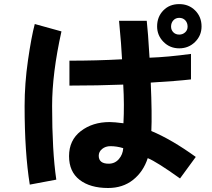

<svg xmlns="http://www.w3.org/2000/svg" viewBox="-20 -898 1040 941"><path d="M100.6 -378.9Q100.6 -488.3 117.2 -603Q133.8 -717.8 150.4 -780.3L281.2 -744.1Q235.4 -538.1 235.4 -378.9Q235.4 -157.2 255.9 -17.6L126 6.8Q100.6 -150.4 100.6 -378.9ZM318.4 -132.8Q318.4 -210.9 376 -255.4Q433.6 -299.8 517.6 -299.8Q539.1 -299.8 585 -293.9Q589.8 -383.8 584 -483.4Q459 -478.5 320.3 -478.5V-600.6Q454.1 -600.6 578.1 -607.4Q575.2 -672.9 563.5 -795.9H699.2Q705.1 -746.1 712.9 -615.2Q800.8 -618.2 916 -633.8V-508.8Q848.6 -501 718.8 -493.2Q725.6 -336.9 721.7 -255.9Q820.3 -214.8 939.5 -128.9L862.3 -23.4Q749 -104.5 704.1 -123Q682.6 -56.6 632.3 -16.6Q582 23.4 509.8 23.4Q421.9 23.4 370.1 -16.6Q318.4 -56.6 318.4 -132.8ZM463.9 -134.8Q463.9 -95.7 512.7 -95.7Q543 -95.7 562.5 -118.2Q582 -140.6 584 -171.9Q551.8 -181.6 521.5 -181.6Q497.1 -181.6 480.5 -168Q463.9 -154.3 463.9 -134.8ZM818.4 -767.6Q818.4 -751 829.6 -739.7Q840.8 -728.5 858.4 -728.5Q875 -728.5 887.2 -739.3Q899.4 -750 899.4 -767.6Q899.4 -786.1 888.2 -798.3Q877 -810.5 858.4 -810.5Q840.8 -810.5 829.6 -798.3Q818.4 -786.1 818.4 -767.6ZM750 -768.6Q750 -815.4 780.3 -846.7Q810.5 -877.9 858.4 -877.9Q905.3 -877.9 936.5 -846.7Q967.8 -815.4 967.8 -768.6Q967.8 -723.6 936 -692.4Q904.3 -661.1 858.4 -661.1Q812.5 -661.1 781.2 -692.9Q750 -724.6 750 -768.6Z"/></svg>

Font: Gothic A1 ExtraBold
Style: Regular
Weight: 800
Designer: HanYang I&C Co.,Ltd.
Foundry: HanYang I&C Co.,Ltd.
Version: Version 2.50